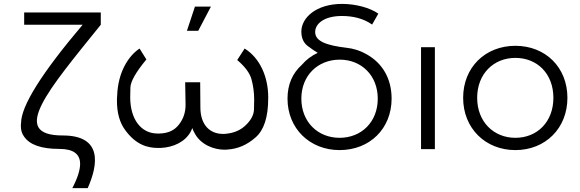

<svg xmlns="http://www.w3.org/2000/svg" viewBox="-20 -765 2977 985"><path d="M302 -70C24 -70 228 -304 497 -638V-701H104V-638H404C193 -389 88 -221 88 -133C87 -128 87 -124 87 -119C87 -98 92 -80 103 -65C132 -22 192 -1 285 -1C356 -1 391 25 391 76C391 107 378 149 351 200H430C483 81 508 -70 302 -70Z M997 -607 1062 -731H980L939 -607ZM1197 -457C1236 -424 1261 -391 1270 -359C1279 -326 1284 -291 1284 -254C1284 -247 1284 -230 1283 -203C1282 -176 1268 -149 1242 -124C1216 -98 1182 -83 1141 -79C1135 -78 1129 -78 1124 -78C1056 -78 1008 -125 1008 -214L1007 -343H930L932 -227C932 -189 921 -155 898 -126C875 -96 842 -81 798 -80H788C704 -80 648 -153 648 -266C648 -268 648 -285 649 -316C650 -347 677 -395 731 -460L696 -516C641 -480 585 -397 581 -273C580 -264 580 -256 580 -247C580 -186 594 -136 622 -98C678 -21 738 -6 791 -6H804C871 -9 930 -38 958 -89C961 -95 964 -101 967 -108C970 -97 975 -88 980 -79C1011 -23 1076 3 1132 3C1137 3 1143 3 1148 2C1200 -1 1248 -22 1291 -60C1334 -97 1356 -164 1356 -261V-266C1356 -370 1314 -467 1235 -516Z M1722 5C1878 5 1989 -106 1989 -259C1989 -363 1941 -442 1860 -487C1829 -505 1794 -516 1757 -520C1656 -532 1597 -553 1597 -600V-603C1598 -642 1641 -683 1734 -683C1789 -683 1844 -671 1889 -639L1921 -695C1877 -726 1803 -745 1735 -745C1602 -745 1526 -674 1526 -603C1526 -566 1540 -540 1567 -523C1580 -513 1595 -503 1610 -494C1578 -479 1551 -459 1529 -433C1480 -389 1455 -331 1455 -259C1455 -106 1569 5 1722 5ZM1722 -58C1611 -58 1526 -139 1526 -259C1526 -378 1611 -459 1723 -459C1834 -459 1918 -378 1918 -259C1918 -139 1834 -58 1722 -58Z M2211 0V-523H2140V0Z M2624 5C2778 5 2891 -107 2891 -263C2891 -420 2778 -530 2624 -530C2470 -530 2356 -420 2356 -263C2356 -107 2470 5 2624 5ZM2624 -58C2513 -58 2428 -140 2428 -263C2428 -387 2513 -468 2624 -468C2736 -468 2819 -387 2819 -263C2819 -140 2736 -58 2624 -58Z"/></svg>

Font: Montserrat Z
Style: Regular
Weight: 400
Designer: Julieta Ulanovsky
Foundry: Julieta Ulanovsky
Version: Version 8.000